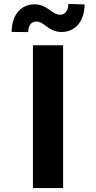

<svg xmlns="http://www.w3.org/2000/svg" viewBox="-20 -958 491 978"><path d="M301.5 0V-727.3H147.7V0ZM39.4 -795.5 123.6 -794.4C123.6 -827.4 139.9 -848.4 164.4 -848.4C183.2 -848.4 197.4 -838.1 213.1 -826.3C233 -811.8 255.7 -794.7 295.5 -795.1C359.7 -795.5 410.2 -845.5 410.9 -935.4L328.1 -937.9C327.8 -905.2 313.2 -883.2 285.9 -882.8C268.1 -882.8 253.2 -893.1 236.9 -904.8C215.6 -919.4 191.8 -936.4 154.8 -936.1C90.2 -935.7 39.4 -885.7 39.4 -795.5Z"/></svg>

Font: Inter-Hewn
Style: Bold
Weight: 700
Designer: Rasmus Andersson
Foundry: rsms
Version: Version 3.012;git-f93a4a705